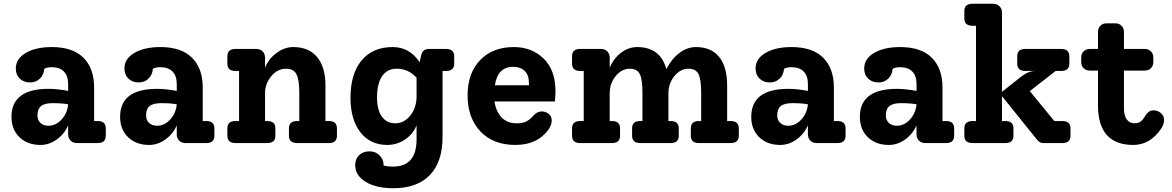

<svg xmlns="http://www.w3.org/2000/svg" viewBox="-20 -760 6227 1020"><path d="M499 -117Q542 -117 542 -78V-39Q542 0 499 0H388Q368 0 355 -13Q342 -26 342 -46V-94Q322 -48 281.5 -19Q241 10 195 10Q126 10 83.5 -31Q41 -72 41 -139Q41 -288 238 -288Q284 -288 342 -277V-314Q342 -357 319.5 -380Q297 -403 255 -403Q228 -403 215 -394Q213 -363 192 -342.5Q171 -322 140 -322Q106 -322 85 -342.5Q64 -363 64 -396Q64 -448 117 -479Q170 -510 255 -510Q366 -510 423 -453.5Q480 -397 480 -295V-117ZM237 -92Q277 -92 307.5 -125.5Q338 -159 342 -206Q309 -212 259 -212Q217 -212 198 -196.5Q179 -181 179 -147Q179 -122 195 -107Q211 -92 237 -92Z M1076 -117Q1119 -117 1119 -78V-39Q1119 0 1076 0H965Q945 0 932 -13Q919 -26 919 -46V-94Q899 -48 858.5 -19Q818 10 772 10Q703 10 660.5 -31Q618 -72 618 -139Q618 -288 815 -288Q861 -288 919 -277V-314Q919 -357 896.5 -380Q874 -403 832 -403Q805 -403 792 -394Q790 -363 769 -342.5Q748 -322 717 -322Q683 -322 662 -342.5Q641 -363 641 -396Q641 -448 694 -479Q747 -510 832 -510Q943 -510 1000 -453.5Q1057 -397 1057 -295V-117ZM814 -92Q854 -92 884.5 -125.5Q915 -159 919 -206Q886 -212 836 -212Q794 -212 775 -196.5Q756 -181 756 -147Q756 -122 772 -107Q788 -92 814 -92Z M1727 -117Q1770 -117 1770 -78V-39Q1770 0 1727 0H1559Q1515 0 1515 -39V-78Q1515 -117 1559 -117H1570V-266Q1570 -338 1554.5 -366.5Q1539 -395 1499 -395Q1455 -395 1421.5 -355.5Q1388 -316 1388 -264V-117H1400Q1443 -117 1443 -78V-39Q1443 0 1400 0H1231Q1188 0 1188 -39V-78Q1188 -117 1231 -117H1250V-383H1231Q1188 -383 1188 -422V-461Q1188 -500 1231 -500H1342Q1362 -500 1375 -487Q1388 -474 1388 -454V-400Q1407 -448 1449.5 -479Q1492 -510 1538 -510Q1620 -510 1664.5 -457Q1709 -404 1709 -305V-117Z M2349 -500Q2393 -500 2393 -461V-422Q2393 -383 2349 -383H2331V-32Q2331 100 2263.5 170Q2196 240 2070 240Q1978 240 1922.5 206Q1867 172 1867 117Q1867 84 1888 64Q1909 44 1943 44Q1975 44 1996.5 65.5Q2018 87 2018 119Q2037 125 2068 125Q2193 125 2193 -20V-94Q2175 -48 2132 -19Q2089 10 2037 10Q1947 10 1894.5 -57.5Q1842 -125 1842 -240Q1842 -368 1901 -439Q1960 -510 2066 -510Q2156 -510 2209 -430L2218 -468Q2226 -500 2258 -500ZM2080 -105Q2127 -105 2160 -146.5Q2193 -188 2193 -248V-347Q2150 -395 2087 -395Q2037 -395 2010 -355.5Q1983 -316 1983 -242Q1983 -177 2008.5 -141Q2034 -105 2080 -105Z M2931 -275Q2931 -260 2928 -221H2607Q2615 -167 2645 -136Q2675 -105 2724 -105Q2756 -105 2775.5 -114.5Q2795 -124 2814 -146Q2834 -168 2857 -168Q2879 -168 2895 -155Q2911 -142 2911 -120Q2911 -96 2894 -72Q2835 10 2718 10Q2600 10 2532 -62Q2464 -134 2464 -253Q2464 -372 2531 -441Q2598 -510 2709 -510Q2805 -510 2868 -449Q2931 -388 2931 -275ZM2706 -405Q2624 -405 2609 -307H2790V-318Q2790 -361 2767.5 -383Q2745 -405 2706 -405Z M3861 -117Q3905 -117 3905 -78V-39Q3905 0 3861 0H3693Q3650 0 3650 -39V-78Q3650 -117 3693 -117H3705V-266Q3705 -339 3690.5 -367Q3676 -395 3638 -395Q3595 -395 3563 -356Q3531 -317 3531 -264V-117H3543Q3586 -117 3586 -78V-39Q3586 0 3543 0H3381Q3338 0 3338 -39V-78Q3338 -117 3381 -117H3393V-266Q3393 -339 3378.5 -367Q3364 -395 3326 -395Q3283 -395 3251 -356Q3219 -317 3219 -264V-117H3231Q3274 -117 3274 -78V-39Q3274 0 3231 0H3062Q3019 0 3019 -39V-78Q3019 -117 3062 -117H3081V-383H3062Q3019 -383 3019 -422V-461Q3019 -500 3062 -500H3173Q3193 -500 3206 -487Q3219 -474 3219 -454V-400Q3239 -449 3279 -479.5Q3319 -510 3365 -510Q3488 -510 3520 -393Q3549 -449 3590.5 -479.5Q3632 -510 3677 -510Q3758 -510 3800.5 -457.5Q3843 -405 3843 -305V-117Z M4429 -117Q4472 -117 4472 -78V-39Q4472 0 4429 0H4318Q4298 0 4285 -13Q4272 -26 4272 -46V-94Q4252 -48 4211.5 -19Q4171 10 4125 10Q4056 10 4013.5 -31Q3971 -72 3971 -139Q3971 -288 4168 -288Q4214 -288 4272 -277V-314Q4272 -357 4249.5 -380Q4227 -403 4185 -403Q4158 -403 4145 -394Q4143 -363 4122 -342.5Q4101 -322 4070 -322Q4036 -322 4015 -342.5Q3994 -363 3994 -396Q3994 -448 4047 -479Q4100 -510 4185 -510Q4296 -510 4353 -453.5Q4410 -397 4410 -295V-117ZM4167 -92Q4207 -92 4237.5 -125.5Q4268 -159 4272 -206Q4239 -212 4189 -212Q4147 -212 4128 -196.5Q4109 -181 4109 -147Q4109 -122 4125 -107Q4141 -92 4167 -92Z M5006 -117Q5049 -117 5049 -78V-39Q5049 0 5006 0H4895Q4875 0 4862 -13Q4849 -26 4849 -46V-94Q4829 -48 4788.5 -19Q4748 10 4702 10Q4633 10 4590.5 -31Q4548 -72 4548 -139Q4548 -288 4745 -288Q4791 -288 4849 -277V-314Q4849 -357 4826.5 -380Q4804 -403 4762 -403Q4735 -403 4722 -394Q4720 -363 4699 -342.5Q4678 -322 4647 -322Q4613 -322 4592 -342.5Q4571 -363 4571 -396Q4571 -448 4624 -479Q4677 -510 4762 -510Q4873 -510 4930 -453.5Q4987 -397 4987 -295V-117ZM4744 -92Q4784 -92 4814.5 -125.5Q4845 -159 4849 -206Q4816 -212 4766 -212Q4724 -212 4705 -196.5Q4686 -181 4686 -147Q4686 -122 4702 -107Q4718 -92 4744 -92Z M5624 -117Q5667 -117 5667 -78V-39Q5667 0 5624 0H5522Q5503 0 5490 -17L5303 -249V-117H5321Q5364 -117 5364 -78V-39Q5364 0 5321 0H5147Q5103 0 5103 -39V-78Q5103 -117 5147 -117H5165V-623H5147Q5103 -623 5103 -662V-701Q5103 -740 5146 -740H5257Q5276 -740 5289.5 -727Q5303 -714 5303 -694V-272L5400 -349Q5442 -383 5480 -383H5427Q5384 -383 5384 -422V-461Q5384 -500 5427 -500H5617Q5661 -500 5661 -461V-422Q5661 -383 5617 -383H5588L5451 -276L5581 -117Z M6164 -124Q6164 -100 6149 -77Q6090 10 6001 10Q5813 10 5813 -201V-385H5770Q5750 -385 5737 -397.5Q5724 -410 5724 -430V-455Q5724 -475 5737 -487.5Q5750 -500 5770 -500H5813V-590Q5813 -610 5825.5 -623Q5838 -636 5858 -636H5906Q5926 -636 5938.5 -623Q5951 -610 5951 -590V-500H6061Q6081 -500 6094 -487.5Q6107 -475 6107 -455V-430Q6107 -410 6094 -397.5Q6081 -385 6061 -385H5951V-183Q5951 -146 5966 -125.5Q5981 -105 6007 -105Q6028 -105 6040.5 -115Q6053 -125 6067 -149Q6084 -174 6107 -174Q6130 -174 6147 -159.5Q6164 -145 6164 -124Z"/></svg>

Font: Solway
Style: Bold
Weight: 700
Designer: Mariya V. Pigoulevskaya
Foundry: The Northern Block Ltd.
Version: Version 1.000;hotconv 1.0.109;makeotfexe 2.5.65596